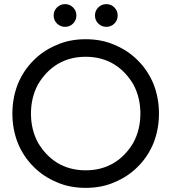

<svg xmlns="http://www.w3.org/2000/svg" viewBox="-20 -900 830 930"><path d="M164 -209Q201 -146 258 -111Q318 -75 395 -75Q472 -75 532 -111Q589 -146 626 -209Q660 -272 660 -350Q660 -428 626 -491Q589 -554 532 -589Q472 -625 395 -625Q318 -625 258 -589Q201 -554 164 -491Q130 -428 130 -350Q130 -272 164 -209ZM66 -492Q93 -558 141 -606Q189 -655 254 -682Q316 -710 395 -710Q474 -710 536 -682Q601 -655 649 -606Q697 -558 724 -492Q750 -425 750 -350Q750 -275 724 -208Q697 -142 649 -94Q601 -45 536 -18Q474 10 395 10Q316 10 254 -18Q189 -45 141 -94Q93 -142 66 -208Q40 -275 40 -350Q40 -425 66 -492ZM456 -786Q440 -802 440 -825Q440 -848 456 -864Q472 -880 495 -880Q518 -880 534 -864Q550 -848 550 -825Q550 -802 534 -786Q518 -770 495 -770Q472 -770 456 -786ZM256 -786Q240 -802 240 -825Q240 -848 256 -864Q272 -880 295 -880Q318 -880 334 -864Q350 -848 350 -825Q350 -802 334 -786Q318 -770 295 -770Q272 -770 256 -786Z"/></svg>

Font: jost-mod-400
Style: Regular
Weight: 400
Version: Version 3.200; ttfautohint (v0.97) -l 8 -r 50 -G 200 -x 14 -